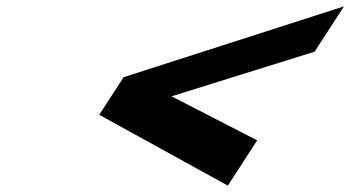

<svg xmlns="http://www.w3.org/2000/svg" viewBox="-20 -717 1098 602"><path d="M367.7 -475 291.2 -357 694.4 -135 786.4 -277 517.8 -415 966.5 -555 1058.5 -697Z"/></svg>

Font: Hussar
Style: BdWodka
Weight: 700
Foundry: Cannot Into Space Fonts
Version: Version 2.00